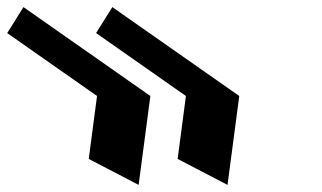

<svg xmlns="http://www.w3.org/2000/svg" viewBox="-261 -548 906 540"><path d="M-195 -528 -240.7 -455 11.9 -278 -11.4 -101 128.9 -28 161.9 -278ZM238.6 -101 378.9 -28 411.9 -278 55 -528 9.3 -455 261.9 -278Z"/></svg>

Font: Hussar
Style: BdOpOblSeven
Weight: 700
Foundry: Cannot Into Space Fonts
Version: Version 2.00